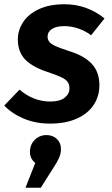

<svg xmlns="http://www.w3.org/2000/svg" viewBox="-34 -566 525 904"><path d="M458 -479 395 -400Q367 -421 334 -432Q301 -443 269 -443Q231 -443 210.5 -429.5Q190 -416 190 -393Q190 -378 199.5 -367.5Q209 -357 229.5 -348Q250 -339 293 -325Q364 -303 399 -264.5Q434 -226 434 -165Q434 -113 407 -72Q380 -31 327.5 -7.5Q275 16 201 16Q134 16 78 -7.5Q22 -31 -14 -69L58 -144Q123 -88 203 -88Q248 -88 270.5 -106Q293 -124 293 -149Q293 -169 284 -181Q275 -193 253.5 -203Q232 -213 187 -228Q116 -252 83 -287.5Q50 -323 50 -380Q50 -424 75 -462Q100 -500 149.5 -523Q199 -546 269 -546Q325 -546 373 -528Q421 -510 458 -479ZM253 135Q253 157 244.5 176.5Q236 196 215 228L158 318H86L132 201Q107 181 107 150Q107 115 129.5 92.5Q152 70 185 70Q215 70 234 88.5Q253 107 253 135Z"/></svg>

Font: Fira Sans SemiBold
Style: Italic
Weight: 600
Italic angle: -8°
Designer: bBox Type GmbH & Carrois Corporate GbR & Edenspiekermann AG
Foundry: bBox Type GmbH & Carrois Corporate GbR & Edenspiekermann AG
Version: Version 4.301